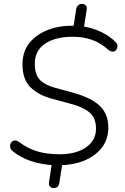

<svg xmlns="http://www.w3.org/2000/svg" viewBox="-20 -841 640 982"><path d="M255 121Q242 121 235 112.5Q228 104 231 88L246 -10L257 4Q192 1 137.5 -17.5Q83 -36 45 -68Q36 -75 33 -84.5Q30 -94 32.5 -102.5Q35 -111 41.5 -117Q48 -123 58 -122.5Q68 -122 79 -114Q119 -83 168.5 -67.5Q218 -52 288 -52Q339 -52 380.5 -67Q422 -82 446.5 -111.5Q471 -141 471 -184Q471 -217 458.5 -240.5Q446 -264 415.5 -281.5Q385 -299 331 -313L246 -336Q178 -354 136.5 -394Q95 -434 95 -512Q95 -578 131.5 -622.5Q168 -667 229 -689.5Q290 -712 364 -709L355 -699L370 -797Q373 -808 380.5 -814.5Q388 -821 400 -821Q411 -821 418.5 -813.5Q426 -806 423 -789L409 -698L403 -706Q452 -699 496.5 -678Q541 -657 573 -624Q579 -618 580.5 -610Q582 -602 579 -594Q576 -586 569.5 -581Q563 -576 554 -577Q545 -578 534 -586Q496 -621 451 -637Q406 -653 351 -653Q263 -653 210.5 -617.5Q158 -582 158 -515Q158 -458 185 -431.5Q212 -405 265 -391L350 -368Q448 -341 491 -299Q534 -257 534 -190Q534 -127 499.5 -84Q465 -41 408 -18.5Q351 4 284 4L300 -11L283 97Q281 109 273 115Q265 121 255 121Z"/></svg>

Font: Nunito ExtraLight Light
Style: Italic
Weight: 300
Italic angle: -9°
Version: Version 3.602